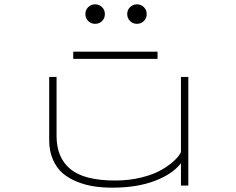

<svg xmlns="http://www.w3.org/2000/svg" viewBox="-20 -856 1090 886"><path d="M451 -759Q438 -746 419 -746Q400 -746 387 -759Q374 -772 374 -791Q374 -810 387 -823Q400 -836 419 -836Q438 -836 451 -823Q464 -810 464 -791Q464 -772 451 -759ZM644 -759Q631 -746 612 -746Q593 -746 580 -759Q567 -772 567 -791Q567 -810 580 -823Q593 -836 612 -836Q631 -836 644 -823Q657 -810 657 -791Q657 -772 644 -759ZM318 -617.5H707V-584.5H318ZM498 10Q453.5 10 413.8 4Q374 -2 335.2 -17.5Q296.5 -33 268.8 -57Q241 -81 224 -120Q207 -159 207 -209V-501H241V-229Q241 -128 305 -75.5Q369 -23 511 -23Q576 -23 632.5 -37Q689 -51 725.2 -72.2Q761.5 -93.5 784 -114.5Q806.5 -135.5 815 -154V-501H849V0H815V-103Q777 -53 694.8 -21.5Q612.5 10 498 10Z"/></svg>

Font: League Mono Extended Thin
Style: Regular
Weight: 100
Width: 9
Designer: Tyler Finck
Foundry: The League of Moveable Type / Tyler Finck
Version: Version 2.210